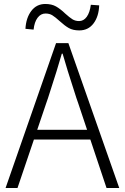

<svg xmlns="http://www.w3.org/2000/svg" viewBox="-20 -946 628 966"><path d="M262 -729H324L580 0H516L374 -425Q369 -441 364 -454Q313 -611 295 -676H291Q273 -611 222 -454Q217 -441 212 -425L68 0H8ZM127 -293H457V-244H127ZM280 -840Q258 -860 243.5 -869Q229 -878 209 -878Q185 -878 169 -856.5Q153 -835 149 -797L108 -801Q111 -856 137.5 -891Q164 -926 208 -926Q240 -926 262 -913.5Q284 -901 309 -877Q330 -858 344.5 -849Q359 -840 378 -840Q401 -840 416.5 -861.5Q432 -883 437 -922L479 -919Q477 -863 450.5 -828Q424 -793 379 -793Q347 -793 326 -805Q305 -817 280 -840Z"/></svg>

Font: Merged Yaku Han JP Light
Style: Regular
Weight: 300
Designer: Ryoko NISHIZUKA 西塚涼子 (kana, bopomofo & ideographs); Paul D. Hunt (Latin, Greek & Cyrillic); Sandoll Communications 산돌커뮤니
Foundry: Adobe
Version: Version 2.004